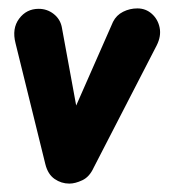

<svg xmlns="http://www.w3.org/2000/svg" viewBox="-20 -436 423 457"><path d="M88 -45 17 -333Q8 -368 25.5 -391.5Q43 -415 72 -415Q92 -415 107.5 -403Q123 -391 127 -372L169 -143L146 -150L249 -384Q257 -400 273 -408Q289 -416 307 -416Q327 -416 341.5 -403Q356 -390 360 -370Q364 -350 353 -328L203 -37Q193 -15 176 -7Q159 1 145 1Q126 1 110 -10Q94 -21 88 -45Z"/></svg>

Font: Edu SA Beginner
Style: Bold
Weight: 700
Version: Version 1.003